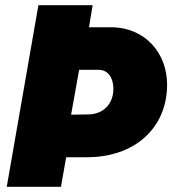

<svg xmlns="http://www.w3.org/2000/svg" viewBox="-20 -720 664 740"><path d="M6 0H215L235 -114H315C500 -114 624 -227 624 -394C624 -514 541 -615 406 -615H323L337 -700H128ZM254 -278 285 -451H359C399 -451 417 -417 417 -378C417 -320 379 -280 321 -279Z"/></svg>

Font: Fixel Text 20240404 Black
Style: Italic
Weight: 900
Width: 4
Italic angle: -10°
Designer: AlfaBravo + MacPaw
Foundry: Kyrylo Tkachov, Marchela Mozhyna, Serhii Makarenko, Maria Weinstein, Zakhar Kryvoshyya
Version: Version 1.211;Glyphs 3.2 (3225)